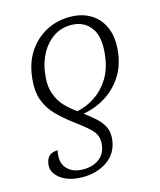

<svg xmlns="http://www.w3.org/2000/svg" viewBox="-115 -629 786 941"><g transform="rotate(-15 277.5 -158.5)"><path d="M333 -546Q393 -545 437 -517Q481 -489 501.5 -437Q522 -385 512 -312Q503 -245 469.5 -195Q436 -145 385 -113Q334 -81 272 -70Q303 -47 328 -24.5Q353 -2 366 25.5Q379 53 374 91Q365 158 312.5 193.5Q260 229 190 229Q118 229 76.5 197.5Q35 166 41 124Q48 70 102 70Q89 129 118 161Q147 193 200 193Q248 193 280 170Q312 147 318 105Q322 77 315 56.5Q308 36 284.5 14Q261 -8 216 -41Q170 -75 134.5 -111Q99 -147 82 -195.5Q65 -244 75 -316Q85 -388 121 -439.5Q157 -491 211.5 -519Q266 -547 333 -546ZM327 -506Q276 -507 236.5 -481Q197 -455 172.5 -411Q148 -367 141 -314Q132 -252 146.5 -209.5Q161 -167 188.5 -138.5Q216 -110 246 -90Q295 -100 337.5 -128.5Q380 -157 409 -203Q438 -249 446 -311Q460 -408 425.5 -456.5Q391 -505 327 -506Z"/></g></svg>

Font: Noto Serif Light
Style: Italic
Weight: 300
Italic angle: -12°
Designer: Monotype Design Team
Foundry: Monotype Imaging Inc.
Version: Version 2.013